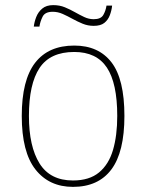

<svg xmlns="http://www.w3.org/2000/svg" viewBox="-20 -720 571 750"><path d="M265 10Q172 10 118.5 -58Q65 -126 65 -267Q65 -407 117 -474.5Q169 -542 270 -542Q365 -542 415.5 -476.5Q466 -411 466 -267Q466 -126 415 -58Q364 10 265 10ZM265 -15Q329 -15 367 -46.5Q405 -78 421.5 -134.5Q438 -191 438 -267Q438 -395 397.5 -456Q357 -517 270 -517Q176 -517 134.5 -454.5Q93 -392 93 -267Q93 -148 134.5 -81.5Q176 -15 265 -15ZM346 -619Q323 -619 302.5 -627.5Q282 -636 263 -646.5Q244 -657 225 -665.5Q206 -674 186 -674Q156 -674 146.5 -655Q137 -636 134 -616H112Q114 -634 121.5 -653.5Q129 -673 145 -686.5Q161 -700 188 -700Q213 -700 233.5 -691.5Q254 -683 272.5 -672.5Q291 -662 309 -653.5Q327 -645 346 -645Q374 -645 383.5 -661.5Q393 -678 396 -698H418Q416 -679 409 -660.5Q402 -642 387.5 -630.5Q373 -619 346 -619Z"/></svg>

Font: Noto Serif Thai Thin
Style: Regular
Weight: 250
Version: Version 2.001